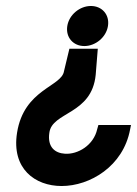

<svg xmlns="http://www.w3.org/2000/svg" viewBox="-20 -611 458 642"><path d="M37 -167C18 -47 97 11 186 11C281 11 392 -55 415 -178L418 -193H309L305 -179C293 -125 240 -94 197 -97C164 -99 138 -119 145 -167C154 -238 287 -227 300 -361L307 -448H212L194 -373C186 -321 60 -313 37 -167ZM205 -524C199 -486 225 -457 262 -457C299 -457 335 -486 341 -524C347 -562 321 -591 284 -591C247 -591 211 -562 205 -524Z"/></svg>

Font: Charger Sport
Style: BlkObl
Weight: 900
Designer: Jasper
Foundry: Cannot Into Space Fonts
Version: Version 1.1